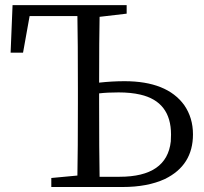

<svg xmlns="http://www.w3.org/2000/svg" viewBox="-20 -749 819 769"><path d="M378.9 -41H459Q648.4 -41 664.1 -182.6Q665 -196.3 665 -210Q665 -341.8 542 -370.1Q503.9 -378.9 455.1 -378.9Q410.2 -378.9 377 -375V-336.9Q377 -139.6 378.9 -41ZM487.3 -694.3 378.9 -681.6Q377 -594.7 377 -418Q429.7 -423.8 478.5 -423.8Q648.4 -423.8 717.8 -328.1Q752.9 -277.3 752.9 -210.9Q752.9 -86.9 640.6 -32.2Q571.3 0 470.7 0H185.5V-36.1L290 -45.9Q292 -142.6 292 -336.9V-391.6Q292 -588.9 290 -684.6H98.6L72.3 -538.1H22.5L30.3 -728.5H487.3Z"/></svg>

Font: GenYoMin JP Regular
Style: Regular
Weight: 400
Version: Version 1.001;PS 1;hotconv 16.6.51;makeotf.lib2.5.65220 DEVE